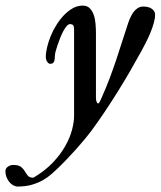

<svg xmlns="http://www.w3.org/2000/svg" viewBox="-132 -495 585 699"><path d="M-112.3 128.4Q-112.3 118.2 -103.3 111.8Q-94.2 105.5 -84.5 105.5Q-64 105.5 -55.2 112.8Q-46.4 120.1 -41.5 128.7Q-36.6 137.2 -30.8 144.5Q-24.9 151.9 -10.3 151.9Q31.2 127.4 59.6 97.7Q87.9 67.9 105.2 37.4Q122.6 6.8 130.1 -22Q137.7 -50.8 137.7 -72.8V-388.7Q137.7 -398.4 134.5 -402.8Q131.3 -407.2 122.6 -407.2Q117.2 -407.2 111.1 -400.4Q105 -393.6 99.1 -382.8Q93.3 -372.1 87.9 -358.9Q82.5 -345.7 78.4 -333.5Q74.2 -321.3 71.5 -311.5Q68.8 -301.8 68.4 -297.4Q67.4 -292 67.4 -286.1Q67.4 -280.3 66.2 -274.9Q64.9 -269.5 61.5 -266.1Q58.1 -262.7 50.8 -262.7Q46.9 -262.7 43.9 -265.4Q41 -268.1 38.8 -271.7Q36.6 -275.4 35.6 -279.8Q34.7 -284.2 34.7 -287.1Q34.7 -303.2 39.6 -323.5Q44.4 -343.8 53 -364.5Q61.5 -385.3 74 -405Q86.4 -424.8 101.3 -440.2Q116.2 -455.6 133.3 -465.1Q150.4 -474.6 168.9 -474.6Q185.1 -474.6 194.6 -465.1Q204.1 -455.6 209.2 -440.9Q214.4 -426.3 215.8 -408.4Q217.3 -390.6 217.3 -374V-139.2Q217.3 -129.4 220 -123.8Q222.7 -118.2 224.6 -118.2Q227.1 -118.2 230 -122.6Q232.9 -127 237.3 -137.7Q255.4 -178.2 268.3 -212.9Q281.2 -247.6 292 -279.8Q302.7 -312 312.7 -343.8Q322.8 -375.5 334.5 -410.6Q337.9 -420.9 342.8 -431.6Q347.7 -442.4 354.2 -451.2Q360.8 -460 369.6 -465.6Q378.4 -471.2 390.1 -471.2Q397 -471.2 404.5 -469.7Q412.1 -468.3 418.2 -464.6Q424.3 -460.9 428.5 -455.3Q432.6 -449.7 432.6 -440.9Q432.6 -427.7 427.7 -410.6Q422.9 -393.6 415.5 -375.7Q408.2 -357.9 399.4 -340.6Q390.6 -323.2 382.8 -309.1Q361.3 -270 340.1 -233.4Q318.8 -196.8 296.4 -160.9Q273.9 -125 250 -89.1Q226.1 -53.2 198.7 -16.1Q189.9 -4.4 175.3 13.2Q160.6 30.8 143.8 49.6Q127 68.4 110.1 85.9Q93.3 103.5 80.6 115.7Q69.8 126 56.4 137.9Q43 149.9 25.4 160.2Q7.8 170.4 -14.9 177.2Q-37.6 184.1 -67.4 184.1Q-75.7 184.1 -83.7 179.7Q-91.8 175.3 -98.1 167.5Q-104.5 159.7 -108.4 149.7Q-112.3 139.6 -112.3 128.4Z"/></svg>

Font: IM FELL French Canon
Style: Italic
Weight: 400
Italic angle: -17°
Designer: Igino Marini
Foundry: Igino Marini
Version: 3.00